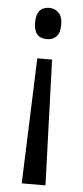

<svg xmlns="http://www.w3.org/2000/svg" viewBox="-53 -638 341 790"><g transform="rotate(5 117.5 -242.5)"><path d="M173 -542Q173 -508 158 -493Q143 -478 119 -478Q65 -478 65 -542Q65 -607 119 -607Q142 -607 157.5 -591Q173 -575 173 -542ZM87 -396H148L166 122H68Z"/></g></svg>

Font: Noto Sans Malayalam UI ExtraCondensed
Style: Regular
Weight: 400
Width: 2
Designer: Jelle Bosma - Monotype Design Team
Foundry: Monotype Imaging Inc.
Version: Version 2.104; ttfautohint (v1.8.4.7-5d5b)